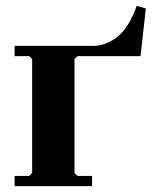

<svg xmlns="http://www.w3.org/2000/svg" viewBox="-20 -637 524 657"><path d="M277 -445V-480H299Q341 -480 380.5 -510Q420 -540 448 -617L479 -608L461 -445ZM277 -445H245L235 -435V-45L245 -35H295V0H30V-35H80L90 -45V-435L80 -445H30V-480H277Z"/></svg>

Font: Brygada 1918
Style: Bold
Weight: 700
Designer: Mateusz Machalski | Borys Kosmynka | Przemek Hoffer
Foundry: NIEPODLEGLA 2018
Version: Version 3.006